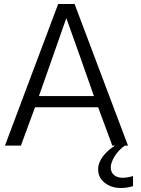

<svg xmlns="http://www.w3.org/2000/svg" viewBox="-20 -731 706 964"><path d="M586.4 212.9C606.9 212.9 627.4 210 647.9 203.6V152.8C628.9 158.7 611.8 161.6 596.7 161.6C558.1 161.6 536.1 141.1 536.1 109.4C536.1 93.3 543 74.2 556.2 52.7C569.3 31.7 587.9 12.7 611.3 -3.4L565.4 -4.9C510.3 27.8 472.7 73.2 472.7 118.7C472.7 146.5 483.4 168.9 505.4 186.5C527.3 204.1 554.7 212.9 586.4 212.9ZM175.3 -248.5C181.6 -265.6 201.7 -322.8 235.4 -418.9L313 -640.1C359.4 -510.7 405.8 -379.9 451.7 -248.5ZM85 0 155.8 -192.4H472.7L543.9 0H622.6L354.5 -710.9H272L4.9 0Z"/></svg>

Font: Ride Light
Style: Regular
Weight: 300
Version: Version 3.000